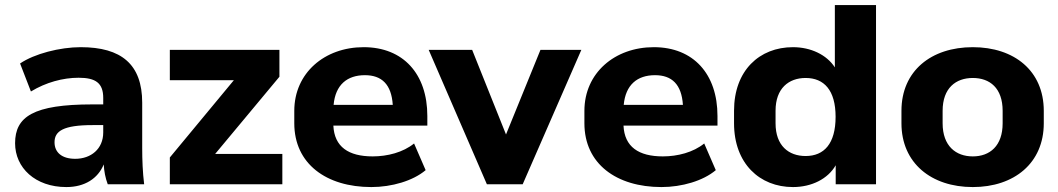

<svg xmlns="http://www.w3.org/2000/svg" viewBox="-20 -739 4245 770"><path d="M246.1 11.2C320.3 11.2 373 -23.4 396 -79.6C397.5 -52.7 402.3 -25.9 412.1 0H558.1C552.2 -48.3 550.3 -97.7 550.3 -145V-327.1C550.3 -481.4 466.3 -549.8 303.7 -549.8C220.2 -549.8 117.7 -523.4 60.5 -484.4L104 -372.1C164.1 -408.7 232.4 -427.2 295.4 -427.2C364.3 -427.2 394 -405.3 394 -346.2V-320.3H350.6C114.3 -320.3 40.5 -271.5 40.5 -164.6C40.5 -66.4 121.1 11.2 246.1 11.2ZM281.7 -102.1C228.5 -102.1 198.7 -127.4 198.7 -168.5C198.7 -213.4 233.9 -237.3 351.6 -237.3H394V-208C394 -141.6 344.7 -102.1 281.7 -102.1Z M1112.3 0V-121.6H842.8L1100.6 -431.2V-539.1H661.1V-417.5H918L661.1 -107.4V0Z M1469.2 11.2C1551.3 11.2 1636.2 -13.7 1687 -56.6L1640.6 -163.6C1596.7 -127.9 1533.7 -111.8 1474.6 -111.8C1377.9 -111.8 1320.8 -149.9 1316.9 -235.4H1693.8V-273.9C1693.8 -442.4 1597.2 -549.8 1438.5 -549.8C1281.7 -549.8 1160.2 -446.3 1160.2 -294.4V-244.6C1160.2 -82 1288.6 11.2 1469.2 11.2ZM1443.4 -437.5C1511.2 -437.5 1549.8 -400.4 1555.2 -318.4H1317.9C1325.2 -398.9 1372.1 -437.5 1443.4 -437.5Z M2076.2 0 2311.5 -539.1H2147.5L2009.3 -199.7L1873.5 -539.1H1699.2L1932.6 0Z M2632.8 11.2C2714.8 11.2 2799.8 -13.7 2850.6 -56.6L2804.2 -163.6C2760.3 -127.9 2697.3 -111.8 2638.2 -111.8C2541.5 -111.8 2484.4 -149.9 2480.5 -235.4H2857.4V-273.9C2857.4 -442.4 2760.7 -549.8 2602.1 -549.8C2445.3 -549.8 2323.7 -446.3 2323.7 -294.4V-244.6C2323.7 -82 2452.1 11.2 2632.8 11.2ZM2606.9 -437.5C2674.8 -437.5 2713.4 -400.4 2718.8 -318.4H2481.4C2488.8 -398.9 2535.6 -437.5 2606.9 -437.5Z M3160.2 11.2C3234.9 11.2 3300.3 -21.5 3331.5 -76.2V0H3493.2V-718.8H3328.1V-468.8C3295.4 -519.5 3231.4 -549.8 3160.2 -549.8C3025.4 -549.8 2923.8 -456.1 2923.8 -294.9V-244.6C2923.8 -83.5 3026.4 11.2 3160.2 11.2ZM3210.9 -113.3C3143.1 -113.3 3090.3 -154.3 3090.3 -244.6V-294.9C3090.3 -384.8 3143.1 -426.3 3210.9 -426.3C3284.7 -426.3 3331.1 -377.4 3331.1 -270.5C3331.1 -162.6 3284.7 -113.3 3210.9 -113.3Z M3881.3 11.2C4047.4 11.2 4166 -85 4166 -244.6V-294.4C4166 -455.1 4047.4 -549.8 3881.3 -549.8C3714.8 -549.8 3595.2 -455.1 3595.2 -294.4V-244.6C3595.2 -85 3714.8 11.2 3881.3 11.2ZM3881.3 -111.8C3813.5 -111.8 3760.3 -153.3 3760.3 -244.6V-294.4C3760.3 -386.2 3813.5 -426.3 3881.3 -426.3C3949.7 -426.3 4001 -385.7 4001 -294.4V-244.6C4001 -153.8 3949.7 -111.8 3881.3 -111.8Z"/></svg>

Font: Winston ExtraBold
Style: Regular
Weight: 800
Designer: Vernon Adams, Kim Jin-seong, David Berlow, Cristiano Sobral
Foundry: The Winston Project Authors
Version: Version 3.004